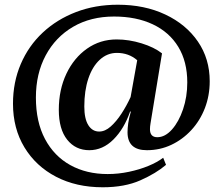

<svg xmlns="http://www.w3.org/2000/svg" viewBox="-20 -627 944 813"><path d="M415 166Q303 166 217.5 121.5Q132 77 83.5 -3Q35 -83 35 -188Q35 -279 68 -356Q101 -433 161 -489Q221 -545 302 -576Q383 -607 479 -607Q592 -607 680 -565.5Q768 -524 818 -451Q868 -378 868 -283Q868 -222 847.5 -169Q827 -116 790 -76Q753 -36 705 -13.5Q657 9 602 9Q520 9 520 -67Q520 -84 523 -105.5Q526 -127 534 -154L531 -155Q506 -82 460.5 -36.5Q415 9 358 9Q300 9 264.5 -35.5Q229 -80 229 -162Q229 -247 261 -314.5Q293 -382 348.5 -421Q404 -460 474 -460Q526 -460 579.5 -443.5Q633 -427 666 -401L622 -133Q620 -120 617.5 -105.5Q615 -91 615 -80Q615 -46 646 -46Q679 -46 708 -78.5Q737 -111 755 -164Q773 -217 773 -278Q773 -366 735 -428.5Q697 -491 627 -524Q557 -557 463 -557Q364 -557 289.5 -513.5Q215 -470 173.5 -392.5Q132 -315 132 -214Q132 -111 170.5 -38.5Q209 34 277.5 72Q346 110 436 110Q481 110 526 100.5Q571 91 608.5 75.5Q646 60 671 41L683 71Q641 107 574.5 136.5Q508 166 415 166ZM400 -70Q425 -70 449 -91.5Q473 -113 494.5 -146Q516 -179 533 -216L561 -372Q525 -403 475 -403Q434 -403 402.5 -374Q371 -345 354 -294Q337 -243 337 -176Q337 -124 354 -97Q371 -70 400 -70Z"/></svg>

Font: Petrona
Style: Bold
Weight: 700
Designer: Ringo R. Seeber
Foundry: Ringo R. Seeber
Version: Version 2.001; ttfautohint (v1.8.3)